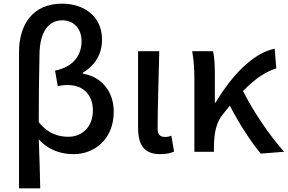

<svg xmlns="http://www.w3.org/2000/svg" viewBox="-20 -830 1574 1050"><path d="M84 200H200C198 110 196 24 192 -68C248 -6 318 13 384 13C494 13 602 -67 602 -219C602 -331 534 -411 433 -427V-432C500 -473 538 -534 538 -613C538 -747 432 -810 320 -810C159 -810 84 -696 84 -544ZM354 -82C302 -82 242 -98 192 -162C192 -286 193 -408 196 -532C197 -651 242 -719 321 -719C376 -719 426 -681 426 -604C426 -534 387 -465 281 -444L296 -358C313 -363 331 -365 349 -365C442 -365 488 -305 488 -226C488 -134 427 -82 354 -82Z M856 13C892 13 913 7 932 -1L917 -88C905 -83 893 -81 883 -81C857 -81 842 -93 842 -126C842 -246 848 -407 851 -550H735V-133C735 -41 765 13 856 13Z M1534 0C1454 -88 1364 -223 1309 -332C1374 -399 1432 -438 1491 -456L1482 -564C1360 -538 1245 -413 1159 -269H1155V-419C1155 -469 1153 -519 1145 -550H1031C1041 -498 1043 -438 1043 -394V0H1150V-30C1151 -105 1163 -162 1199 -205C1212 -222 1225 -237 1237 -252C1288 -153 1353 -53 1406 10Z"/></svg>

Font: Noto Sans CJK JP Medium
Style: Regular
Weight: 500
Designer: Ryoko NISHIZUKA (kana & ideographs); Paul D. Hunt (Latin, Greek & Cyrillic); Wenlong ZHANG (bopomofo); Sandoll Communica
Foundry: Adobe Systems Incorporated
Version: Version 1.004;PS 1.004;hotconv 1.0.82;makeotf.lib2.5.63406